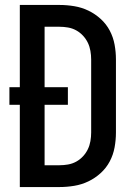

<svg xmlns="http://www.w3.org/2000/svg" viewBox="-20 -755 540 775"><path d="M60 0V-332H18V-403H60V-735H220Q250 -735 280 -730Q310 -725 337 -712Q364 -699 386.5 -678.5Q409 -658 423 -631.5Q437 -605 442.5 -575Q448 -545 448 -515V-220Q448 -190 442.5 -160Q437 -130 423 -103.5Q409 -77 386.5 -56.5Q364 -36 337 -23Q310 -10 280 -5Q250 0 220 0ZM160 -88H220Q237 -88 254.5 -91Q272 -94 287.5 -102.5Q303 -111 315 -124Q327 -137 334.5 -152.5Q342 -168 345 -185.5Q348 -203 348 -220V-515Q348 -532 345 -549.5Q342 -567 334.5 -582.5Q327 -598 315 -611Q303 -624 287.5 -632.5Q272 -641 254.5 -644Q237 -647 220 -647H160V-403H254V-332H160Z"/></svg>

Font: Iosevka Term Curly Semibold
Style: Regular
Weight: 600
Designer: Belleve Invis
Foundry: Belleve Invis
Version: Version 32.3.0